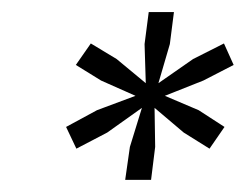

<svg xmlns="http://www.w3.org/2000/svg" viewBox="-20 -749 408 319"><path d="M188 -450.2 195.8 -504.9 215.8 -569.8 158.2 -528.8 106.9 -502 89.8 -538.1 141.1 -565.9 205.1 -589.8 147.9 -615.2 106 -641.1 130.9 -676.8 173.8 -650.9 222.2 -610.8 220.2 -675.8 227.1 -729H269L262.2 -675.8L243.2 -610.8L300.8 -650.9L352.1 -676.8L368.2 -641.1L317.9 -615.2L253.9 -589.8L310.1 -565.9L353 -538.1L328.1 -502L285.2 -528.8L236.8 -569.8L237.8 -504.9L231 -450.2Z"/></svg>

Font: Hubot Sans
Style: Italic
Weight: 400
Italic angle: -10°
Designer: Deni Anggara
Foundry: GitHub
Version: Version 1.001;gftools[0.9.31]